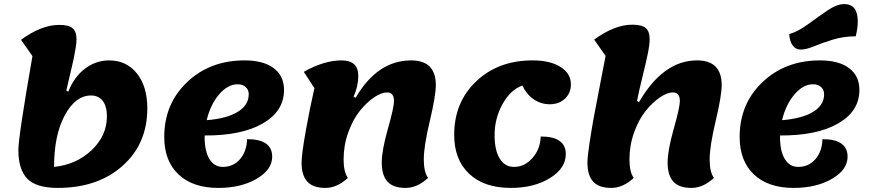

<svg xmlns="http://www.w3.org/2000/svg" viewBox="-20 -896 4263 941"><path d="M263 25Q157 25 113.5 -20.5Q70 -66 70 -160Q70 -226 139 -621L83 -701Q183 -774 270 -774Q317 -774 336 -757.5Q355 -741 355 -703Q355 -685 350 -655.5Q345 -626 339.5 -600.5Q334 -575 322.5 -527.5Q311 -480 305 -452L315 -447Q343 -519 396.5 -559.5Q450 -600 515 -600Q600 -600 651 -536Q702 -472 702 -365Q702 -191 580.5 -83Q459 25 263 25ZM245 -78Q354 -89 429 -160Q504 -231 504 -326Q504 -375 483.5 -401.5Q463 -428 426 -428Q350 -428 297.5 -331Q245 -234 245 -78Z M1050 25Q925 25 855 -41Q785 -107 785 -225Q785 -387 897 -493.5Q1009 -600 1179 -600Q1271 -600 1321.5 -562Q1372 -524 1372 -455Q1372 -351 1268 -291Q1164 -231 983 -232V-223Q983 -155 1006.5 -116.5Q1030 -78 1072 -78Q1123 -78 1156 -115.5Q1189 -153 1191 -214Q1314 -214 1314 -128Q1314 -64 1237.5 -19.5Q1161 25 1050 25ZM1145 -483Q1096 -483 1053.5 -433Q1011 -383 993 -307Q1092 -315 1145.5 -348Q1199 -381 1199 -434Q1199 -456 1184 -469.5Q1169 -483 1145 -483Z M1575 25Q1514 25 1486 -6Q1458 -37 1458 -99Q1458 -139 1478.5 -254Q1499 -369 1521 -464L1469 -544Q1568 -600 1654 -600Q1736 -600 1736 -524Q1736 -474 1713 -422L1723 -417Q1830 -600 1995 -600Q2116 -600 2116 -479Q2116 -427 2086.5 -303Q2057 -179 2057 -115Q2057 -53 2078 -24Q2025 25 1968 25Q1907 25 1879 -6Q1851 -37 1851 -99Q1851 -159 1881 -264.5Q1911 -370 1911 -401Q1911 -443 1877 -443Q1849 -443 1813 -418.5Q1777 -394 1743.5 -352.5Q1710 -311 1687 -247.5Q1664 -184 1664 -115Q1664 -53 1685 -24Q1632 25 1575 25Z M2484 25Q2353 25 2279.5 -44Q2206 -113 2206 -235Q2206 -395 2314 -497.5Q2422 -600 2590 -600Q2676 -600 2727 -568Q2778 -536 2778 -483Q2778 -440 2749 -412.5Q2720 -385 2674 -385Q2631 -385 2595.5 -409.5Q2560 -434 2540 -477Q2482 -456 2443 -386Q2404 -316 2404 -233Q2404 -160 2429 -119Q2454 -78 2499 -78Q2551 -78 2589.5 -121.5Q2628 -165 2630 -227Q2753 -227 2753 -141Q2753 -71 2675 -23Q2597 25 2484 25Z M2976 25Q2915 25 2887 -6Q2859 -37 2859 -99Q2859 -127 2869.5 -196.5Q2880 -266 2891.5 -328Q2903 -390 2922.5 -490Q2942 -590 2948 -622L2892 -702Q2992 -775 3079 -775Q3126 -775 3145 -758.5Q3164 -742 3164 -704Q3164 -678 3155 -633.5Q3146 -589 3128.5 -518.5Q3111 -448 3102 -401L3112 -396Q3231 -600 3396 -600Q3517 -600 3517 -479Q3517 -427 3487.5 -303Q3458 -179 3458 -115Q3458 -53 3479 -24Q3426 25 3369 25Q3308 25 3280 -6Q3252 -37 3252 -99Q3252 -159 3282 -264.5Q3312 -370 3312 -401Q3312 -443 3278 -443Q3250 -443 3214 -418.5Q3178 -394 3144.5 -352.5Q3111 -311 3088 -247.5Q3065 -184 3065 -115Q3065 -53 3086 -24Q3033 25 2976 25Z M3904 -653Q3880 -653 3865 -673Q3850 -693 3848 -729Q3891 -741 3942 -778.5Q3993 -816 4037.5 -846Q4082 -876 4118 -876Q4184 -876 4184 -791Q4184 -758 4174 -718Q4115 -718 4062.5 -702Q4010 -686 3970.5 -669.5Q3931 -653 3904 -653ZM3870 25Q3745 25 3675 -41Q3605 -107 3605 -225Q3605 -387 3717 -493.5Q3829 -600 3999 -600Q4091 -600 4141.5 -562Q4192 -524 4192 -455Q4192 -351 4088 -291Q3984 -231 3803 -232V-223Q3803 -155 3826.5 -116.5Q3850 -78 3892 -78Q3943 -78 3976 -115.5Q4009 -153 4011 -214Q4134 -214 4134 -128Q4134 -64 4057.5 -19.5Q3981 25 3870 25ZM3965 -483Q3916 -483 3873.5 -433Q3831 -383 3813 -307Q3912 -315 3965.5 -348Q4019 -381 4019 -434Q4019 -456 4004 -469.5Q3989 -483 3965 -483Z"/></svg>

Font: Lemonada
Style: Bold
Weight: 700
Designer: Mohamed Gaber (Arabic), Eduardo Tunni (Latin)
Foundry: Kief Type Foundry
Version: Version 4.004